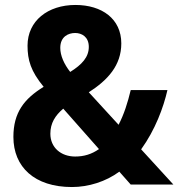

<svg xmlns="http://www.w3.org/2000/svg" viewBox="-20 -837 719 774"><path d="M284 -817C173 -817 91 -753 91 -653C91 -595 104 -550 156 -487C78 -439 34 -384 34 -285C34 -164 119 -83 270 -83C337 -83 407 -105 461 -145L507 -93H679L549 -235C606 -314 639 -404 655 -474H507C495 -424 480 -376 458 -334L338 -465C414 -514 469 -573 469 -662C469 -761 391 -817 284 -817ZM283 -704C309 -704 338 -689 338 -648C338 -607 311 -577 263 -547C238 -579 223 -613 223 -644C223 -690 256 -704 283 -704ZM235 -399 379 -236C349 -215 318 -206 283 -206C226 -206 183 -242 183 -298C183 -340 202 -371 235 -399Z"/></svg>

Font: Noto Sans Kannada UI SemiCondensed
Style: Bold
Weight: 700
Width: 4
Designer: Jelle Bosma - Monotype Design Team
Foundry: Monotype Imaging Inc.
Version: Version 2.005